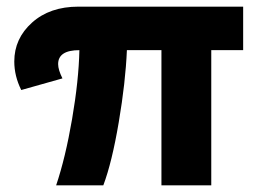

<svg xmlns="http://www.w3.org/2000/svg" viewBox="-20 -558 784 578"><path d="M155 -365Q155 -348 168 -322L44 -287Q23 -329 23 -373Q23 -442 76.5 -490Q130 -538 216 -538H712V-407H616V0H466V-407H362Q358 -311 337.5 -190Q317 -69 291 0H149Q177 -83 197 -199.5Q217 -316 219 -407Q155 -407 155 -365Z"/></svg>

Font: Montserrat_am3
Style: Bold
Weight: 700
Designer: Julieta Ulanovsky
Foundry: Julieta Ulanovsky. Armenina letters added by Vahan Hovhannisyan
Version: Version 2.001